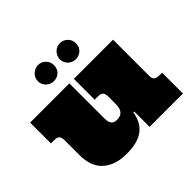

<svg xmlns="http://www.w3.org/2000/svg" viewBox="-181 -958 1181 1181"><g transform="rotate(-45 409.0 -368.0)"><path d="M728 -220.2Q728 -196.8 741.5 -189Q754.9 -181.2 772 -181.2H797.9V0H507.8V-133.8H500Q488.8 -59.1 439 -20.5Q389.2 18.1 293.9 18.1Q227.1 18.1 185.1 -1Q143.1 -20 120.1 -49.1Q97.2 -78.1 88.6 -112.1Q80.1 -146 80.1 -175.8V-309.1Q80.1 -335 71 -345.9Q62 -356.9 36.1 -356.9H6.8V-538.1H348.1V-230Q348.1 -210.9 352.5 -199.5Q356.9 -188 364 -181.9Q371.1 -175.8 380.1 -173.8Q389.2 -171.9 397 -171.9Q429.2 -171.9 444.6 -190.4Q460 -209 460 -243.2V-309.1Q460 -335 450.9 -345.9Q441.9 -356.9 416 -356.9H387.2V-538.1H728ZM220.2 -684.6Q220.2 -697.8 225.8 -710.7Q231.4 -723.6 241.5 -733.2Q251.5 -742.7 264.4 -748.5Q277.3 -754.4 291 -754.4Q320.3 -754.4 340.3 -733.9Q360.4 -713.4 360.4 -684.6Q360.4 -653.3 340.8 -634Q321.3 -614.7 291 -614.7Q262.2 -614.7 241.2 -635Q220.2 -655.3 220.2 -684.6ZM411.1 -684.6Q411.1 -711.4 431.6 -732.9Q452.1 -754.4 481.4 -754.4Q510.3 -754.4 530.8 -733.9Q551.3 -713.4 551.3 -684.6Q551.3 -653.3 531.2 -634Q511.2 -614.7 481.4 -614.7Q452.1 -614.7 431.6 -635Q411.1 -655.3 411.1 -684.6Z"/></g></svg>

Font: Ultra
Style: Regular
Weight: 400
Designer: Astigmatic (AOETI)
Foundry: Astigmatic (AOETI)
Version: Version 1.001